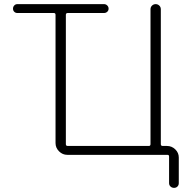

<svg xmlns="http://www.w3.org/2000/svg" viewBox="-20 -750 934 930"><path d="M64 -687Q55 -687 49 -693Q43 -699 43 -708Q43 -717 49 -723.5Q55 -730 64 -730H484Q493 -730 499.5 -723.5Q506 -717 506 -708Q506 -699 499.5 -693Q493 -687 484 -687H308Q299 -687 299 -678V-52Q299 -43 308 -43H701Q709 -43 709 -52V-705Q709 -716 716.5 -723Q724 -730 734 -730Q744 -730 751.5 -723Q759 -716 759 -705V-52Q759 -43 768 -43H789Q812 -43 829 -26.5Q846 -10 846 13V137Q846 147 839.5 153.5Q833 160 823 160Q813 160 806 153.5Q799 147 799 137V8Q799 0 791 0H306Q283 0 266 -17Q249 -34 249 -57V-678Q249 -687 241 -687Z"/></svg>

Font: Rounded Mplus 1c Light
Style: Regular
Weight: 300
Version: Version 1.059.20150529